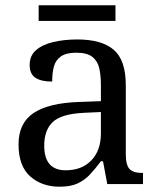

<svg xmlns="http://www.w3.org/2000/svg" viewBox="-20 -695 603 725"><path d="M205 10Q138 10 94 -29Q50 -68 50 -150Q50 -230 106.5 -268Q163 -306 278 -310L361 -313V-373Q361 -409 355 -436.5Q349 -464 329 -480Q309 -496 268 -496Q230 -496 210 -482Q190 -468 183.5 -443.5Q177 -419 177 -387Q135 -387 113.5 -401.5Q92 -416 92 -450Q92 -485 116.5 -506Q141 -527 182 -536.5Q223 -546 272 -546Q364 -546 409.5 -507Q455 -468 455 -373V-114Q455 -72 469 -57Q483 -42 517 -42H520V0H385L369 -86H361Q340 -58 320 -36.5Q300 -15 273.5 -2.5Q247 10 205 10ZM228 -52Q289 -52 325 -89.5Q361 -127 361 -191V-272L297 -269Q212 -265 179.5 -234.5Q147 -204 147 -145Q147 -52 228 -52ZM126 -616V-675H416V-616Z"/></svg>

Font: NotoSerif-Regular
Style: Regular
Weight: 400
Designer: Monotype Design Team
Foundry: Monotype Imaging Inc.
Version: Version 2.007; ttfautohint (v1.8) -l 8 -r 50 -G 200 -x 14 -D